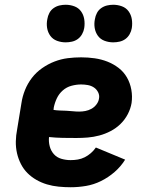

<svg xmlns="http://www.w3.org/2000/svg" viewBox="-20 -779 640 807"><path d="M277 8Q252 8 226.5 5.5Q201 3 177.5 -4Q154 -11 133 -23Q112 -35 95.5 -51.5Q79 -68 68 -89.5Q57 -111 51.5 -135Q46 -159 46.5 -184.5Q47 -210 52 -235L70 -345Q74 -373 85 -400.5Q96 -428 114 -451.5Q132 -475 157 -492.5Q182 -510 209.5 -520.5Q237 -531 265 -534.5Q293 -538 321 -538Q350 -538 378 -534Q406 -530 431.5 -520Q457 -510 478.5 -493.5Q500 -477 513.5 -453.5Q527 -430 532 -402Q537 -374 533 -346Q529 -322 517 -299Q505 -276 486.5 -258Q468 -240 445 -228Q422 -216 397.5 -209.5Q373 -203 349 -201Q325 -199 301 -199Q272 -199 243.5 -199.5Q215 -200 186 -203Q184 -183 189 -164Q194 -145 206.5 -131Q219 -117 238 -111.5Q257 -106 277 -106Q292 -106 307 -108.5Q322 -111 336 -118Q350 -125 362 -135.5Q374 -146 383 -159L506 -108Q488 -79 461.5 -56Q435 -33 404.5 -18Q374 -3 341.5 2.5Q309 8 277 8ZM313 -310Q326 -310 339 -312.5Q352 -315 364 -321.5Q376 -328 385 -339.5Q394 -351 396 -364Q399 -378 392.5 -391Q386 -404 374.5 -411.5Q363 -419 349 -421.5Q335 -424 321 -424Q301 -424 280.5 -418.5Q260 -413 244 -399Q228 -385 219 -366Q210 -347 206 -327L205 -317Q218 -315 231.5 -314.5Q245 -314 258.5 -313.5Q272 -313 285.5 -311.5Q299 -310 313 -310ZM456 -601Q437 -601 419.5 -607.5Q402 -614 391.5 -628.5Q381 -643 378 -661.5Q375 -680 379 -699Q381 -712 387.5 -724.5Q394 -737 405.5 -745Q417 -753 430 -756Q443 -759 456 -759Q475 -759 492.5 -752.5Q510 -746 520.5 -731.5Q531 -717 534 -698.5Q537 -680 534 -661Q532 -648 525 -635.5Q518 -623 507 -615Q496 -607 482.5 -604Q469 -601 456 -601ZM256 -601Q237 -601 219.5 -607.5Q202 -614 191.5 -628.5Q181 -643 178 -661.5Q175 -680 179 -699Q181 -712 187.5 -724.5Q194 -737 205.5 -745Q217 -753 230 -756Q243 -759 256 -759Q275 -759 292.5 -752.5Q310 -746 320.5 -731.5Q331 -717 334 -698.5Q337 -680 334 -661Q332 -648 325 -635.5Q318 -623 307 -615Q296 -607 282.5 -604Q269 -601 256 -601Z"/></svg>

Font: Iosevka Curly Heavy Extended
Style: Italic
Weight: 900
Width: 7
Italic angle: -9°
Monospace: yes
Designer: Belleve Invis
Foundry: Belleve Invis
Version: Version 11.1.0; ttfautohint (v1.8.3)